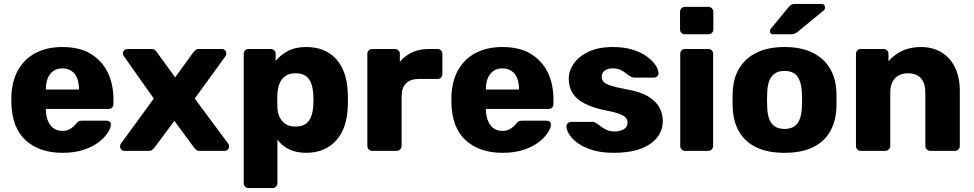

<svg xmlns="http://www.w3.org/2000/svg" viewBox="-20 -770 4973 980"><path d="M299 10Q181 10 111 -54Q41 -118 38 -244Q38 -251 38 -262Q38 -273 38 -279Q41 -358 73.5 -414.5Q106 -471 163.5 -500.5Q221 -530 298 -530Q386 -530 443.5 -495Q501 -460 530 -400Q559 -340 559 -263V-239Q559 -228 552 -221Q545 -214 534 -214H214Q214 -213 214 -211Q214 -209 214 -207Q215 -178 224.5 -154Q234 -130 252.5 -116Q271 -102 298 -102Q318 -102 331.5 -108.5Q345 -115 354 -123.5Q363 -132 368 -138Q377 -149 382.5 -151.5Q388 -154 400 -154H524Q534 -154 540.5 -148Q547 -142 546 -132Q545 -115 529 -91Q513 -67 482.5 -43.5Q452 -20 406 -5Q360 10 299 10ZM214 -313H383V-315Q383 -348 373.5 -371.5Q364 -395 344.5 -408Q325 -421 298 -421Q272 -421 253 -408Q234 -395 224 -371.5Q214 -348 214 -315Z M615 0Q606 0 599.5 -6.5Q593 -13 593 -23Q593 -25 594 -29.5Q595 -34 598 -38L765 -267L613 -482Q610 -486 608.5 -490Q607 -494 607 -498Q607 -507 614 -513.5Q621 -520 630 -520H752Q765 -520 771.5 -514Q778 -508 781 -503L874 -375L966 -502Q970 -507 976.5 -513.5Q983 -520 996 -520H1113Q1122 -520 1128.5 -513.5Q1135 -507 1135 -498Q1135 -494 1134 -490Q1133 -486 1130 -482L974 -267L1144 -38Q1147 -34 1148 -30Q1149 -26 1149 -23Q1149 -13 1142.5 -6.5Q1136 0 1127 0H999Q987 0 981 -5.5Q975 -11 971 -16L870 -153L768 -16Q764 -12 758 -6Q752 0 740 0Z M1249 190Q1238 190 1231 182.5Q1224 175 1224 165V-495Q1224 -506 1231 -513Q1238 -520 1249 -520H1362Q1372 -520 1379.5 -513Q1387 -506 1387 -495V-459Q1411 -489 1449 -509.5Q1487 -530 1542 -530Q1592 -530 1630 -514.5Q1668 -499 1695.5 -469Q1723 -439 1738 -396Q1753 -353 1755 -297Q1756 -277 1756 -260Q1756 -243 1755 -223Q1753 -169 1738 -126Q1723 -83 1696 -53Q1669 -23 1630.5 -6.5Q1592 10 1542 10Q1493 10 1456.5 -7.5Q1420 -25 1396 -57V165Q1396 175 1389 182.5Q1382 190 1371 190ZM1488 -124Q1522 -124 1541 -138Q1560 -152 1568.5 -176Q1577 -200 1579 -229Q1581 -260 1579 -291Q1577 -320 1568.5 -344Q1560 -368 1541 -382Q1522 -396 1488 -396Q1456 -396 1436 -381.5Q1416 -367 1407 -344Q1398 -321 1396 -294Q1395 -275 1395 -257Q1395 -239 1396 -219Q1397 -194 1407 -172.5Q1417 -151 1437 -137.5Q1457 -124 1488 -124Z M1880 0Q1869 0 1862 -7.5Q1855 -15 1855 -25V-495Q1855 -505 1862 -512.5Q1869 -520 1880 -520H1995Q2006 -520 2013.5 -512.5Q2021 -505 2021 -495V-455Q2047 -486 2084.5 -503Q2122 -520 2169 -520H2213Q2224 -520 2231 -513Q2238 -506 2238 -495V-392Q2238 -382 2231 -374.5Q2224 -367 2213 -367H2116Q2075 -367 2052.5 -344.5Q2030 -322 2030 -281V-25Q2030 -15 2022.5 -7.5Q2015 0 2004 0Z M2545 10Q2427 10 2357 -54Q2287 -118 2284 -244Q2284 -251 2284 -262Q2284 -273 2284 -279Q2287 -358 2319.5 -414.5Q2352 -471 2409.5 -500.5Q2467 -530 2544 -530Q2632 -530 2689.5 -495Q2747 -460 2776 -400Q2805 -340 2805 -263V-239Q2805 -228 2798 -221Q2791 -214 2780 -214H2460Q2460 -213 2460 -211Q2460 -209 2460 -207Q2461 -178 2470.5 -154Q2480 -130 2498.5 -116Q2517 -102 2544 -102Q2564 -102 2577.5 -108.5Q2591 -115 2600 -123.5Q2609 -132 2614 -138Q2623 -149 2628.5 -151.5Q2634 -154 2646 -154H2770Q2780 -154 2786.5 -148Q2793 -142 2792 -132Q2791 -115 2775 -91Q2759 -67 2728.5 -43.5Q2698 -20 2652 -5Q2606 10 2545 10ZM2460 -313H2629V-315Q2629 -348 2619.5 -371.5Q2610 -395 2590.5 -408Q2571 -421 2544 -421Q2518 -421 2499 -408Q2480 -395 2470 -371.5Q2460 -348 2460 -315Z M3113 10Q3048 10 3002.5 -4.5Q2957 -19 2928.5 -40Q2900 -61 2886 -83.5Q2872 -106 2871 -123Q2870 -134 2878 -141Q2886 -148 2895 -148H3009Q3012 -148 3014.5 -147Q3017 -146 3020 -143Q3033 -136 3046 -125.5Q3059 -115 3076 -107Q3093 -99 3117 -99Q3145 -99 3164 -110.5Q3183 -122 3183 -143Q3183 -159 3174 -169.5Q3165 -180 3137.5 -190Q3110 -200 3055 -210Q3003 -222 2964 -241.5Q2925 -261 2904 -292.5Q2883 -324 2883 -369Q2883 -409 2909 -446Q2935 -483 2985 -506.5Q3035 -530 3109 -530Q3166 -530 3209 -516.5Q3252 -503 3281 -482Q3310 -461 3325 -439Q3340 -417 3341 -399Q3342 -389 3335 -381.5Q3328 -374 3319 -374H3215Q3211 -374 3207 -375.5Q3203 -377 3200 -379Q3188 -385 3176 -395Q3164 -405 3148 -413Q3132 -421 3108 -421Q3081 -421 3066 -409Q3051 -397 3051 -378Q3051 -365 3059.5 -354Q3068 -343 3094.5 -334Q3121 -325 3177 -314Q3246 -303 3287 -278.5Q3328 -254 3345.5 -221.5Q3363 -189 3363 -153Q3363 -105 3334 -68Q3305 -31 3249.5 -10.5Q3194 10 3113 10Z M3477 0Q3466 0 3459 -7.5Q3452 -15 3452 -25V-495Q3452 -506 3459 -513Q3466 -520 3477 -520H3595Q3606 -520 3613 -513Q3620 -506 3620 -495V-25Q3620 -15 3613 -7.5Q3606 0 3595 0ZM3476 -595Q3465 -595 3458 -602Q3451 -609 3451 -620V-710Q3451 -720 3458 -727.5Q3465 -735 3476 -735H3596Q3606 -735 3613.5 -727.5Q3621 -720 3621 -710V-620Q3621 -609 3613.5 -602Q3606 -595 3596 -595Z M3984 10Q3900 10 3842.5 -17Q3785 -44 3754.5 -94.5Q3724 -145 3720 -215Q3719 -235 3719 -260.5Q3719 -286 3720 -305Q3724 -376 3756 -426Q3788 -476 3845.5 -503Q3903 -530 3984 -530Q4066 -530 4123.5 -503Q4181 -476 4213 -426Q4245 -376 4249 -305Q4250 -286 4250 -260.5Q4250 -235 4249 -215Q4245 -145 4214.5 -94.5Q4184 -44 4126.5 -17Q4069 10 3984 10ZM3984 -112Q4029 -112 4049.5 -139Q4070 -166 4073 -220Q4074 -235 4074 -260Q4074 -285 4073 -300Q4070 -353 4049.5 -380.5Q4029 -408 3984 -408Q3941 -408 3919.5 -380.5Q3898 -353 3896 -300Q3895 -285 3895 -260Q3895 -235 3896 -220Q3898 -166 3919.5 -139Q3941 -112 3984 -112ZM3926 -595Q3910 -595 3910 -611Q3910 -619 3915 -624L4003 -731Q4013 -743 4020 -746.5Q4027 -750 4040 -750H4172Q4191 -750 4191 -730Q4191 -723 4186 -718L4053 -609Q4045 -602 4037 -598.5Q4029 -595 4015 -595Z M4374 0Q4363 0 4356 -7.5Q4349 -15 4349 -25V-495Q4349 -506 4356 -513Q4363 -520 4374 -520H4489Q4500 -520 4507.5 -513Q4515 -506 4515 -495V-457Q4540 -488 4582 -509Q4624 -530 4681 -530Q4739 -530 4783.5 -504Q4828 -478 4853.5 -428Q4879 -378 4879 -304V-25Q4879 -15 4872 -7.5Q4865 0 4854 0H4728Q4718 0 4710.5 -7.5Q4703 -15 4703 -25V-298Q4703 -345 4680.5 -370.5Q4658 -396 4614 -396Q4573 -396 4548.5 -370.5Q4524 -345 4524 -298V-25Q4524 -15 4516.5 -7.5Q4509 0 4499 0Z"/></svg>

Font: Rubik
Style: Bold
Weight: 700
Designer: Hubert and Fischer
Foundry: Hubert and Fischer
Version: Version 2.300;gftools[0.9.30]